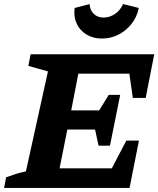

<svg xmlns="http://www.w3.org/2000/svg" viewBox="-48 -921 776 941"><path d="M-28 0 -18 -52Q6 -61 30 -68.5Q54 -76 79 -81L187 -571L91 -598L102 -655H708L666 -441H603L586 -560H336L301 -380H438L485 -456H541L491 -207H435L418 -286H282L244 -96H500L571 -232H633L587 0ZM451 -732Q408 -732 375.5 -752Q343 -772 327.5 -806Q312 -840 318 -882L391 -901Q393 -871 411.5 -853Q430 -835 459 -835Q490 -835 516 -853Q542 -871 555 -901L632 -882Q624 -839 597.5 -805Q571 -771 533 -751.5Q495 -732 451 -732Z"/></svg>

Font: Piazzolla
Style: Bold Italic
Weight: 700
Italic angle: -11.3°
Designer: Juan Pablo del Peral
Foundry: Huerta Tipografica
Version: Version 1.330